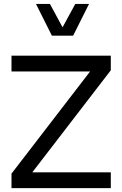

<svg xmlns="http://www.w3.org/2000/svg" viewBox="-20 -975 633 995"><path d="M39.6 -604.5V-686.5H554.2V-610.8L147.5 -82H554.2V0H39.6V-75.2L446.8 -604.5ZM166.5 -954.6H238.8L304.2 -833.5L370.1 -954.6H441.4L358.9 -790H249Z"/></svg>

Font: Estedad-FD Medium
Style: Regular
Weight: 500
Designer: Amin Abedi
Version: Version 7.3